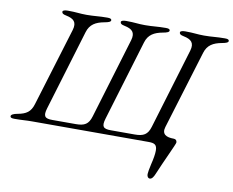

<svg xmlns="http://www.w3.org/2000/svg" viewBox="-98 -771 1325 1091"><g transform="rotate(10 564.5 -225.5)"><path d="M15 3C65 3 77 0 117 0H789C824 0 838 8 838 42C838 60 834 87 825 123C819 148 815 173 815 181C815 195 822 204 831 204C844 204 853 189 860 172C894 90 945 -15 945 -24C945 -36 938 -43 926 -43C883 -43 855 -57 868 -100L1006 -552C1020 -599 1053 -617 1102 -626C1125 -630 1138 -635 1138 -644C1138 -652 1130 -655 1114 -655C1064 -655 1041 -650 994 -650C952 -650 936 -655 886 -655C870 -655 856 -652 856 -644C856 -635 861 -630 881 -626C925 -617 946 -599 932 -552L792 -88C778 -41 754 -28 704 -28H566C521 -28 511 -41 525 -88L665 -552C679 -599 712 -617 761 -626C784 -630 797 -635 797 -644C797 -652 789 -655 773 -655C723 -655 700 -650 653 -650C611 -650 595 -655 545 -655C529 -655 515 -652 515 -644C515 -635 520 -630 540 -626C584 -617 605 -599 591 -552L451 -88C437 -41 414 -28 364 -28H229C184 -28 174 -41 188 -88L328 -552C342 -599 375 -617 424 -626C447 -630 460 -635 460 -644C460 -652 452 -655 436 -655C386 -655 363 -650 316 -650C274 -650 258 -655 208 -655C192 -655 178 -652 178 -644C178 -635 183 -630 203 -626C247 -617 268 -599 254 -552L116 -100C102 -53 77 -37 28 -28C5 -24 -9 -17 -9 -8C-9 0 -1 3 15 3Z"/></g></svg>

Font: EB Garamond
Style: Italic
Weight: 400
Italic angle: -17.2°
Designer: Georg Duffner and Octavio Pardo
Foundry: Georg Duffner
Version: Version 1.000;PS 001.000;hotconv 1.0.88;makeotf.lib2.5.64775